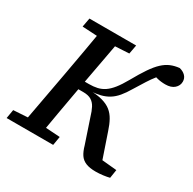

<svg xmlns="http://www.w3.org/2000/svg" viewBox="-152 -837 1011 1004"><g transform="rotate(30 353.0 -334.5)"><path d="M428 -80 380 -223Q371 -254 360 -275Q349 -296 331 -307Q313 -318 282 -318H211L217 -369H287Q314 -369 336.5 -374Q359 -379 379 -392.5Q399 -406 418.5 -430.5Q438 -455 460 -494Q489 -546 512.5 -580.5Q536 -615 558 -635.5Q580 -656 603.5 -666Q627 -676 656 -679Q678 -674 692 -660Q706 -646 706 -625Q706 -601 687 -584Q668 -567 633 -567Q606 -567 583 -573Q560 -579 547 -585L610 -617Q589 -594 572.5 -573.5Q556 -553 539.5 -527Q523 -501 499 -462Q479 -428 460 -405.5Q441 -383 419 -369.5Q397 -356 371 -349.5Q345 -343 312 -341L308 -343Q354 -342 385.5 -333Q417 -324 437.5 -307.5Q458 -291 472 -265.5Q486 -240 497 -206L555 -36L508 -63L636 -51L628 0Q613 4 590 7Q567 10 545 10Q509 10 486 0.5Q463 -9 450 -28.5Q437 -48 428 -80ZM3 0 12 -53 139 -61H170L293 -53L284 0ZM87 0 153 -359Q167 -436 180.5 -513Q194 -590 207 -667H317L251 -309Q237 -232 223.5 -154.5Q210 -77 197 0ZM108 -613 118 -667H400L390 -613L266 -606H235Z"/></g></svg>

Font: Source Serif 4 Medium
Style: Italic
Weight: 500
Italic angle: -12°
Designer: Frank Grießhammer
Foundry: Adobe Systems Incorporated
Version: Version 4.004;hotconv 1.0.116;makeotfexe 2.5.65601